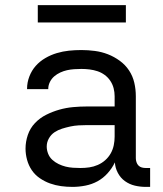

<svg xmlns="http://www.w3.org/2000/svg" viewBox="-20 -724 640 752"><path d="M264 8Q241 8 219 5Q197 2 176 -5.5Q155 -13 136 -26Q117 -39 104.5 -57.5Q92 -76 86 -98Q80 -120 80 -142Q80 -169 89 -195.5Q98 -222 117 -242Q136 -262 161 -274.5Q186 -287 212.5 -294.5Q239 -302 266.5 -304.5Q294 -307 321 -307H429V-347Q429 -363 425 -378.5Q421 -394 412 -407.5Q403 -421 390 -430.5Q377 -440 362 -445Q347 -450 331 -452Q315 -454 299 -454Q285 -454 270.5 -453Q256 -452 242.5 -449Q229 -446 216 -440Q203 -434 192.5 -425Q182 -416 175.5 -403Q169 -390 169 -376V-375H86V-377Q86 -401 95 -424.5Q104 -448 120 -466Q136 -484 157.5 -496.5Q179 -509 202.5 -516Q226 -523 250 -525.5Q274 -528 299 -528Q325 -528 351.5 -524.5Q378 -521 402.5 -511.5Q427 -502 449 -486Q471 -470 485.5 -448Q500 -426 506 -400Q512 -374 512 -347V-104Q512 -97 514.5 -89Q517 -81 522.5 -75.5Q528 -70 535.5 -68Q543 -66 551 -66H568V8H551Q529 8 508 3Q487 -2 469.5 -14.5Q452 -27 441.5 -47Q431 -67 430 -88Q419 -65 401.5 -45.5Q384 -26 362 -14Q340 -2 314.5 3Q289 8 264 8ZM295 -66Q313 -66 330 -68.5Q347 -71 363 -78Q379 -85 392 -96.5Q405 -108 413.5 -123Q422 -138 425.5 -155Q429 -172 429 -189V-234H321Q305 -234 288 -233Q271 -232 255 -228.5Q239 -225 223 -220Q207 -215 193.5 -206Q180 -197 171.5 -182Q163 -167 163 -150Q163 -136 168.5 -122Q174 -108 185 -98Q196 -88 209.5 -81.5Q223 -75 237 -71.5Q251 -68 266 -67Q281 -66 295 -66ZM128 -636V-704H473V-636Z"/></svg>

Font: R Plex Mono
Style: Regular
Weight: 400
Monospace: yes
Designer: Belleve Invis
Foundry: Belleve Invis
Version: Version 31.8.0